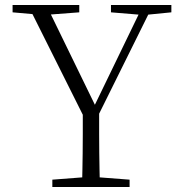

<svg xmlns="http://www.w3.org/2000/svg" viewBox="-20 -743 722 763"><path d="M188 0V-29L331 -40H352L495 -29V0ZM306 0Q307 -38 307.5 -69Q308 -100 308.5 -133.5Q309 -167 309 -210.5Q309 -254 309 -316H374Q374 -254 374 -210.5Q374 -167 374.5 -134Q375 -101 375.5 -69.5Q376 -38 377 0ZM323 -259 91 -723H164L370 -300H345L350 -312L549 -723H588L358 -259ZM30 -694V-723H295V-694L163 -684H143ZM421 -694V-723H661V-694L560 -684H542Z"/></svg>

Font: Noto Serif HK ExtraLight
Style: Regular
Weight: 200
Designer: Ryoko NISHIZUKA 西塚涼子 (kana & ideographs); Frank Grießhammer (Latin, Greek & Cyrillic); Wenlong ZHANG 张文龙 (bopomofo); San
Foundry: Adobe
Version: Version 2.002-H1;hotconv 1.1.0;makeotfexe 2.6.0